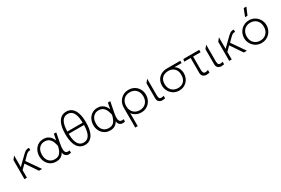

<svg xmlns="http://www.w3.org/2000/svg" viewBox="115 -2145 5488 3747"><g transform="rotate(-30 2859.5 -271.0)"><path d="M85 0V-430L141 -500V-239L268 -363Q308 -402 338.5 -431.5Q369 -461 399 -475.8Q429 -490.5 467 -485V-433Q437 -437 413.5 -425Q390 -413 365.8 -388.8Q341.5 -364.5 309 -332L276 -299L483 0H413L235 -263L141 -170V0Z M795 15Q723 15 669.8 -19.8Q616.5 -54.5 587.2 -112.5Q558 -170.5 558 -240Q558 -292 574.5 -338.2Q591 -384.5 622 -419.8Q653 -455 696 -475Q739 -495 792 -495Q848.5 -495 889.8 -474Q931 -453 957.8 -418.2Q984.5 -383.5 998 -342L1025 -480H1079L1036 -260Q1022 -189 1021.5 -143.2Q1021 -97.5 1033 -73.5Q1045 -49.5 1069.2 -43.5Q1093.5 -37.5 1129 -46V8Q1084.5 20 1050.5 11.8Q1016.5 3.5 996.8 -22.2Q977 -48 975 -89Q949.5 -39 905.8 -12Q862 15 795 15ZM796 -39Q856 -39 891.2 -66Q926.5 -93 945.5 -137.2Q964.5 -181.5 976 -234Q972.5 -250 966.2 -275.5Q960 -301 948.2 -329.5Q936.5 -358 916.8 -383.5Q897 -409 866.5 -425Q836 -441 792 -441Q739 -441 700 -416.5Q661 -392 639.5 -346.8Q618 -301.5 618 -240Q618 -148 665.8 -93.5Q713.5 -39 796 -39Z M1447 15Q1374.5 15 1322.2 -26.2Q1270 -67.5 1242 -150.8Q1214 -234 1214 -360Q1214 -436 1224.2 -496.2Q1234.5 -556.5 1254.2 -601.2Q1274 -646 1302.5 -675.8Q1331 -705.5 1367.2 -720.2Q1403.5 -735 1447 -735Q1519.5 -735 1571.8 -694Q1624 -653 1652 -569.8Q1680 -486.5 1680 -360Q1680 -284.5 1669.8 -224.2Q1659.5 -164 1639.8 -119Q1620 -74 1591.5 -44.2Q1563 -14.5 1526.8 0.2Q1490.5 15 1447 15ZM1447 -39Q1530.5 -39 1573.8 -111.2Q1617 -183.5 1620 -334H1274Q1276 -233.5 1296 -168Q1316 -102.5 1353.8 -70.8Q1391.5 -39 1447 -39ZM1274 -386H1620Q1618 -486.5 1598 -552Q1578 -617.5 1540.2 -649.2Q1502.5 -681 1447 -681Q1364 -681 1320.5 -609Q1277 -537 1274 -386Z M2012 15Q1940 15 1886.8 -19.8Q1833.5 -54.5 1804.2 -112.5Q1775 -170.5 1775 -240Q1775 -292 1791.5 -338.2Q1808 -384.5 1839 -419.8Q1870 -455 1913 -475Q1956 -495 2009 -495Q2065.5 -495 2106.8 -474Q2148 -453 2174.8 -418.2Q2201.5 -383.5 2215 -342L2242 -480H2296L2253 -260Q2239 -189 2238.5 -143.2Q2238 -97.5 2250 -73.5Q2262 -49.5 2286.2 -43.5Q2310.5 -37.5 2346 -46V8Q2301.5 20 2267.5 11.8Q2233.5 3.5 2213.8 -22.2Q2194 -48 2192 -89Q2166.5 -39 2122.8 -12Q2079 15 2012 15ZM2013 -39Q2073 -39 2108.2 -66Q2143.5 -93 2162.5 -137.2Q2181.5 -181.5 2193 -234Q2189.5 -250 2183.2 -275.5Q2177 -301 2165.2 -329.5Q2153.5 -358 2133.8 -383.5Q2114 -409 2083.5 -425Q2053 -441 2009 -441Q1956 -441 1917 -416.5Q1878 -392 1856.5 -346.8Q1835 -301.5 1835 -240Q1835 -148 1882.8 -93.5Q1930.5 -39 2013 -39Z M2461 210V-240Q2461 -309.5 2493 -367.5Q2525 -425.5 2581.2 -460.2Q2637.5 -495 2710 -495Q2787 -495 2843.8 -460.8Q2900.5 -426.5 2931.8 -368.5Q2963 -310.5 2963 -240Q2963 -188 2945 -141.8Q2927 -95.5 2894 -60.2Q2861 -25 2815.8 -5Q2770.5 15 2716 15Q2653 15 2599.2 -12.5Q2545.5 -40 2517 -85V210ZM2710 -39Q2766.5 -39 2810 -63.8Q2853.5 -88.5 2878.2 -133.5Q2903 -178.5 2903 -240Q2903 -301.5 2878.2 -346.8Q2853.5 -392 2810 -416.5Q2766.5 -441 2710 -441Q2653.5 -441 2610 -416.5Q2566.5 -392 2541.8 -346.8Q2517 -301.5 2517 -240Q2517 -178.5 2541.8 -133.5Q2566.5 -88.5 2610 -63.8Q2653.5 -39 2710 -39Z M3187 14Q3159 14 3135.2 3Q3111.5 -8 3097.2 -30.5Q3083 -53 3083 -88V-430L3139 -500V-128Q3139 -78.5 3151.8 -59.2Q3164.5 -40 3195 -40Q3205 -40 3218.2 -42Q3231.5 -44 3251 -50V6Q3238.5 9.5 3218.8 11.8Q3199 14 3187 14Z M3571 15Q3498.5 15 3442 -19.8Q3385.5 -54.5 3353.2 -112.5Q3321 -170.5 3321 -240Q3321 -293.5 3339.5 -337.8Q3358 -382 3391.5 -413.8Q3425 -445.5 3470.2 -462.8Q3515.5 -480 3569 -480H3874V-428H3711Q3765 -396 3789 -344Q3813 -292 3813 -234Q3813 -182 3795.2 -136.8Q3777.5 -91.5 3745.2 -57.5Q3713 -23.5 3668.8 -4.2Q3624.5 15 3571 15ZM3573 -39Q3627.5 -39 3668.2 -61.8Q3709 -84.5 3731.5 -127.5Q3754 -170.5 3754 -232Q3754 -324.5 3703 -375.2Q3652 -426 3568 -426Q3515 -426 3472.8 -405Q3430.5 -384 3405.8 -342.8Q3381 -301.5 3381 -240Q3381 -148 3434.2 -93.5Q3487.5 -39 3573 -39Z M4184 14Q4154.5 14 4130 3Q4105.5 -8 4090.8 -31Q4076 -54 4076 -90V-426H3931L3943 -480H4300V-426H4132V-129Q4132 -82 4145.5 -61Q4159 -40 4188 -40Q4201 -40 4216.8 -43.8Q4232.5 -47.5 4252 -55V4Q4237 8.5 4218.5 11.2Q4200 14 4184 14Z M4516 14Q4488 14 4464.2 3Q4440.5 -8 4426.2 -30.5Q4412 -53 4412 -88V-430L4468 -500V-128Q4468 -78.5 4480.8 -59.2Q4493.5 -40 4524 -40Q4534 -40 4547.2 -42Q4560.5 -44 4580 -50V6Q4567.5 9.5 4547.8 11.8Q4528 14 4516 14Z M4700 0V-430L4756 -500V-239L4883 -363Q4923 -402 4953.5 -431.5Q4984 -461 5014 -475.8Q5044 -490.5 5082 -485V-433Q5052 -437 5028.5 -425Q5005 -413 4980.8 -388.8Q4956.5 -364.5 4924 -332L4891 -299L5098 0H5028L4850 -263L4756 -170V0Z M5426 15Q5353.5 15 5296.2 -19.8Q5239 -54.5 5206 -112.5Q5173 -170.5 5173 -240Q5173 -292 5192 -338.2Q5211 -384.5 5245.2 -419.8Q5279.5 -455 5325.5 -475Q5371.5 -495 5426 -495Q5498.5 -495 5555.8 -460.2Q5613 -425.5 5646 -367.5Q5679 -309.5 5679 -240Q5679 -188 5660 -141.8Q5641 -95.5 5606.8 -60.2Q5572.5 -25 5526.5 -5Q5480.5 15 5426 15ZM5426 -39Q5482.5 -39 5526 -63.8Q5569.5 -88.5 5594.2 -133.5Q5619 -178.5 5619 -240Q5619 -301.5 5594.2 -346.8Q5569.5 -392 5526 -416.5Q5482.5 -441 5426 -441Q5369.5 -441 5326 -416.5Q5282.5 -392 5257.8 -346.8Q5233 -301.5 5233 -240Q5233 -178.5 5257.8 -133.5Q5282.5 -88.5 5326 -63.8Q5369.5 -39 5426 -39ZM5395 -585 5460 -752H5520L5449 -585Z"/></g></svg>

Font: Geologica-Sharp
Style: Regular
Weight: 100
Designer: Sindre Bremnes, Frode Helland
Foundry: Monokrom Skriftforlag AS
Version: Version 1.010;gftools[0.9.28]